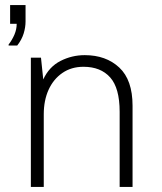

<svg xmlns="http://www.w3.org/2000/svg" viewBox="-20 -739 640 759"><path d="M14 -559V-563Q28 -581 37 -602Q46 -623 46 -645H20V-719H81V-654Q81 -631 73.5 -606.5Q66 -582 48 -559ZM102 0V-511H142L151 -425Q174 -475 219 -498Q264 -521 315 -521Q399 -521 451.5 -472Q504 -423 504 -321V0H453V-297Q453 -391 415.5 -433Q378 -475 310 -475Q262 -475 226.5 -450.5Q191 -426 172 -384Q153 -342 153 -287V0Z"/></svg>

Font: Chivo Mono Medium Thin
Style: Regular
Weight: 250
Monospace: yes
Version: Version 1.008